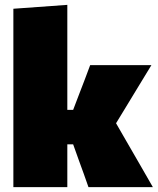

<svg xmlns="http://www.w3.org/2000/svg" viewBox="-20 -770 649 790"><path d="M344 0Q334.5 -27.5 324.8 -54.5Q315 -81.5 305.5 -107.5L281 -176H241V-318H281L306 -383.5Q317.5 -413 328.8 -442.8Q340 -472.5 351 -502H603Q574.5 -455 546.5 -409.2Q518.5 -363.5 490.5 -317L435 -226L424 -321L499.5 -190Q527 -142.5 554.5 -94.8Q582 -47 609 0ZM35 0Q35 -52 35 -101Q35 -150 35 -213V-493Q35 -552.5 35 -612.2Q35 -672 35 -734L257 -750Q257 -692.5 257 -628.8Q257 -565 257 -493V-166Q257 -122 257 -82.5Q257 -43 257 0Z"/></svg>

Font: Commissioner Thin Black
Style: Regular
Weight: 900
Version: Version 1.000